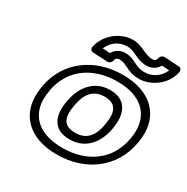

<svg xmlns="http://www.w3.org/2000/svg" viewBox="-181 -932 1096 1124"><g transform="rotate(30 367.5 -370.0)"><path d="M446 -513C588 -513 660 -451 679 -367C686 -338 686 -305 680 -269L678 -259C651 -105 526 -15 360 -15C218 -15 146 -77 127 -161C120 -190 121 -223 127 -259L128 -269C155 -423 280 -513 446 -513ZM728 -259 730 -269C737 -311 737 -349 729 -385C705 -490 613 -563 455 -563C261 -563 110 -449 78 -269L77 -259C70 -217 70 -179 78 -143C102 -38 193 35 351 35C545 35 696 -79 728 -259ZM560 -269C576 -357 552 -449 435 -449C319 -449 263 -356 248 -269L246 -259C230 -169 252 -79 371 -79C488 -79 543 -170 559 -259ZM510 -269 509 -259C495 -181 461 -129 380 -129C298 -129 282 -181 296 -259L298 -269C311 -345 347 -399 426 -399C506 -399 524 -346 510 -269ZM546 -678C579 -678 610 -696 625 -724L675 -721C658 -677 612 -639 555 -639C508 -639 490 -657 450 -673C436 -678 420 -681 402 -681C369 -681 339 -663 324 -635L274 -638C292 -684 337 -720 393 -720C420 -720 439 -710 462 -700C482 -691 508 -678 546 -678ZM555 -728C530 -728 511 -738 489 -747C468 -756 442 -770 402 -770C380 -770 359 -765 338 -757C280 -734 229 -681 217 -614C215 -602 223 -590 237 -589L334 -584C350 -583 363 -596 365 -609C367 -623 375 -631 393 -631C406 -631 416 -629 424 -626C454 -614 485 -589 546 -589C568 -589 590 -594 611 -602C669 -625 720 -675 732 -744C734 -756 727 -768 713 -769L615 -775C599 -776 586 -763 584 -750C582 -737 574 -728 555 -728Z"/></g></svg>

Font: Asimov
Style: XWidOuIt
Weight: 500
Designer: Google
Version: Version 2.000980; 2014